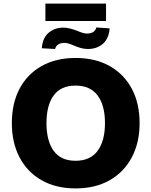

<svg xmlns="http://www.w3.org/2000/svg" viewBox="-20 -1039 844 1070"><path d="M46 -353Q46 -463 89 -544.5Q132 -626 212 -671Q292 -716 401 -716Q511 -716 591 -671Q671 -626 714.5 -544.5Q758 -463 758 -353Q758 -244 714.5 -162Q671 -80 591 -34.5Q511 11 401 11Q292 11 212 -34.5Q132 -80 89 -162Q46 -244 46 -353ZM239 -353Q239 -254 279 -198.5Q319 -143 401 -143Q483 -143 524 -198.5Q565 -254 565 -353Q565 -452 524 -507Q483 -562 401 -562Q319 -562 279 -507Q239 -452 239 -353ZM233 -922V-1019H571V-922ZM470 -766Q450 -766 430 -771.5Q410 -777 390 -786Q371 -794 360 -797Q349 -800 340 -800Q296 -800 287 -766L213 -770Q217 -827 250.5 -856Q284 -885 334 -885Q364 -885 411 -867Q445 -852 464 -852Q508 -852 517 -886L591 -881Q587 -824 553.5 -795Q520 -766 470 -766Z"/></svg>

Font: Mulish Black
Style: Regular
Weight: 900
Designer: Vernon Adams
Foundry: Vernon Adams
Version: Version 3.603; ttfautohint (v1.8.3)